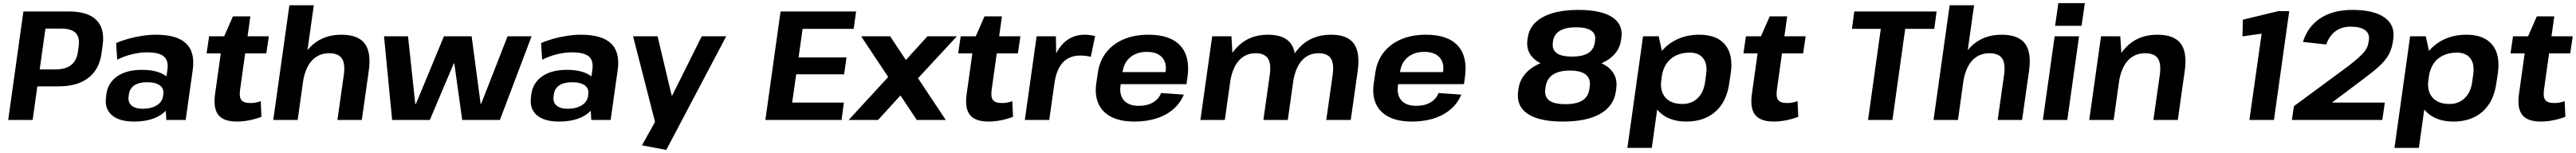

<svg xmlns="http://www.w3.org/2000/svg" viewBox="-20 -774 16608 987"><path d="M130.9 -700H425.4Q546.3 -700 601.6 -644.6Q656.9 -589.3 641.9 -482.7L634.3 -428.3Q619.8 -325.1 549 -271Q478.2 -216.9 357.8 -216.9H213.5L229.3 -326.2H335.9Q403.8 -326.2 439.5 -355.2Q475.2 -384.2 483.1 -443.7L486.6 -469.3Q496 -532.7 468.2 -561.2Q440.4 -589.7 372.1 -589.7H236.9L278.1 -625.8L190.3 0H32.9Z M1041.2 -194.6 1059.4 -324.2Q1067.9 -383.5 1036.6 -409.9Q1005.3 -436.3 928.3 -436.3Q880.9 -436.3 831.4 -424.1Q781.9 -411.9 735.8 -389L728.7 -496.2Q763.4 -511.6 807.4 -523.9Q851.4 -536.1 897.8 -543.1Q944.3 -550.1 984.9 -550.1Q1120.5 -550.1 1179.5 -494Q1238.5 -437.9 1222.9 -324.2L1177.1 0H1052.5ZM843.8 10.1Q748.9 10.1 701.3 -31.2Q653.6 -72.5 663.6 -146.6L665.6 -165.7Q676.1 -240.3 736.2 -281.9Q796.4 -323.4 894.8 -323.4Q997.6 -323.4 1050.7 -283.1Q1103.8 -242.8 1093.3 -169.2L1090.4 -148.6Q1080.4 -73.5 1015 -31.7Q949.6 10.1 843.8 10.1ZM899.8 -72.4Q955.2 -72.4 990.9 -94.7Q1026.5 -116.9 1031.5 -155L1032.9 -165.8Q1038.4 -202.4 1010.9 -222.9Q983.4 -243.5 928.5 -243.5Q878 -243.5 847.2 -224.1Q816.5 -204.8 810.6 -162.9L809.6 -153Q803.7 -115 827.9 -93.7Q852.2 -72.4 899.8 -72.4Z M1507.9 10.1Q1421.4 10.1 1387.7 -32.9Q1354 -75.9 1366.6 -166.4L1415.9 -518.4L1481.8 -668.4H1594.3L1528.1 -196.3Q1521.1 -147.9 1536.4 -128.6Q1551.6 -109.3 1594 -109.3Q1610 -109.3 1626.6 -112.1Q1643.2 -114.9 1661.2 -121.5L1665.7 -20.5Q1643.5 -11.8 1616.8 -4.7Q1590.2 2.5 1562.3 6.3Q1534.3 10.1 1507.9 10.1ZM1328.3 -540H1713.4L1697.1 -429.7H1312.1Z M2196.8 -290.9Q2206.7 -364.5 2184 -397.5Q2161.2 -430.5 2102.2 -430.5Q2033.3 -430.5 1989.7 -381.9Q1946.1 -333.2 1932.7 -239.8L1864.4 -158.3L1874.9 -227.9Q1898.5 -384 1976.9 -467Q2055.4 -550.1 2180.7 -550.1Q2288.6 -550.1 2331.7 -493Q2374.8 -435.9 2357.2 -313L2312.8 0H2155.5ZM1845.9 -740H2003.3L1952.4 -378.1L1899.3 0H1741.9Z M2456 -540H2610.8L2657.6 -103.4H2661.6L2842.5 -540H3021L3079 -103.4H3082L3252.8 -540H3407.6L3203.1 0H2960.2L2909.3 -364.8H2905.8L2751.4 0H2508.4Z M3781.2 -194.6 3799.4 -324.2Q3807.9 -383.5 3776.6 -409.9Q3745.3 -436.3 3668.3 -436.3Q3620.9 -436.3 3571.4 -424.1Q3521.9 -411.9 3475.8 -389L3468.7 -496.2Q3503.4 -511.6 3547.4 -523.9Q3591.4 -536.1 3637.8 -543.1Q3684.3 -550.1 3724.9 -550.1Q3860.5 -550.1 3919.5 -494Q3978.5 -437.9 3962.9 -324.2L3917.1 0H3792.5ZM3583.8 10.1Q3488.9 10.1 3441.3 -31.2Q3393.6 -72.5 3403.6 -146.6L3405.6 -165.7Q3416.1 -240.3 3476.2 -281.9Q3536.4 -323.4 3634.8 -323.4Q3737.6 -323.4 3790.7 -283.1Q3843.8 -242.8 3833.3 -169.2L3830.4 -148.6Q3820.4 -73.5 3755 -31.7Q3689.6 10.1 3583.8 10.1ZM3639.8 -72.4Q3695.2 -72.4 3730.9 -94.7Q3766.5 -116.9 3771.5 -155L3772.9 -165.8Q3778.4 -202.4 3750.9 -222.9Q3723.4 -243.5 3668.5 -243.5Q3618 -243.5 3587.2 -224.1Q3556.5 -204.8 3550.6 -162.9L3549.6 -153Q3543.7 -115 3567.9 -93.7Q3592.2 -72.4 3639.8 -72.4Z M4119.1 163.5 4236.2 -46 4209.2 34.7 4061.9 -540H4219.8L4310.5 -158.7H4314.5L4504.7 -540H4662.5L4275.9 193.1Z M5052.4 -112.2H5421L5406.3 0H4914.9L5012.9 -700H5499.7L5484.5 -587.8H5119.4L5167.2 -674.6L5120.8 -345.9L5093.8 -403.4H5437.9L5422.6 -294.6H5077.5L5121.8 -352.1L5075.3 -25.4Z M5532.4 -540H5719.3L6078 0H5891.2ZM5737.1 -310 5885.4 -267.7 5641.5 0H5451.9ZM5719.6 -275.2 5960 -540H6150L5866.3 -234Z M6353.9 10.1Q6267.4 10.1 6233.7 -32.9Q6200 -75.9 6212.6 -166.4L6261.9 -518.4L6327.8 -668.4H6440.3L6374.1 -196.3Q6367.1 -147.9 6382.4 -128.6Q6397.6 -109.3 6440 -109.3Q6456 -109.3 6472.6 -112.1Q6489.2 -114.9 6507.2 -121.5L6511.7 -20.5Q6489.5 -11.8 6462.8 -4.7Q6436.2 2.5 6408.3 6.3Q6380.3 10.1 6353.9 10.1ZM6174.3 -540H6559.4L6543.1 -429.7H6158.1Z M6663.9 -540H6788L6792.2 -331.1L6745.3 0H6587.9ZM6746.3 -277.7Q6765.3 -412.2 6823.6 -481.1Q6881.9 -550.1 6974.4 -550.1Q6990.9 -550.1 7007.7 -547.8Q7024.5 -545.6 7041 -541.1L7013 -407.2Q6982.4 -415.7 6945.9 -415.7Q6875.1 -415.7 6833.3 -371.5Q6791.5 -327.2 6778.6 -236.1Z M7293.9 10.1Q7206 10.1 7147.4 -19Q7088.9 -48.1 7063.2 -103.3Q7037.5 -158.4 7048.6 -236.6L7058.4 -303.4Q7069.4 -380.6 7112.4 -435.7Q7155.4 -490.9 7225.2 -520.5Q7295.1 -550.1 7385.6 -550.1Q7525.9 -550.1 7590.5 -479.3Q7655.1 -408.5 7636.6 -276.9L7630.1 -231H7177.3L7188.4 -308.9H7516L7491.7 -279.1L7495.6 -310.5Q7504 -371 7471.5 -405.2Q7439 -439.4 7374 -439.4Q7309.6 -439.4 7267.6 -404.5Q7225.7 -369.5 7217.8 -308L7204.4 -219.3Q7196.9 -158.8 7228 -125.1Q7259 -91.3 7322.5 -91.3Q7376.9 -91.3 7414 -113.1Q7451.2 -134.9 7466.5 -173.9L7613.2 -163.7Q7578 -80 7495 -35Q7412 10.1 7293.9 10.1Z M8572.7 -291.8Q8582.7 -363.5 8560.9 -397Q8539.2 -430.5 8482.2 -430.5Q8414.8 -430.5 8372.7 -382.1Q8330.6 -333.7 8316.7 -239.8L8247.9 -158.3L8257.4 -227.9Q8279 -383 8357.4 -466.5Q8435.9 -550.1 8561.7 -550.1Q8667 -550.1 8708.9 -493.2Q8750.7 -436.3 8733.7 -314.5L8689.3 0H8531.4ZM7795.9 -540H7920L7929.9 -373.3L7877.3 0H7719.9ZM8167.2 -291.8Q8177.2 -363.5 8154.9 -397Q8132.7 -430.5 8076.2 -430.5Q8009.3 -430.5 7967 -382.1Q7924.6 -333.7 7910.7 -239.8L7842.4 -158.3L7852.9 -227.9Q7876.5 -385 7954.2 -467.5Q8031.9 -550.1 8155.2 -550.1Q8260.6 -550.1 8302.7 -493.2Q8344.8 -436.3 8327.7 -314.5L8283.3 0H8125.9Z M9082.9 10.1Q8995 10.1 8936.4 -19Q8877.9 -48.1 8852.2 -103.3Q8826.5 -158.4 8837.6 -236.6L8847.4 -303.4Q8858.4 -380.6 8901.4 -435.7Q8944.4 -490.9 9014.2 -520.5Q9084.1 -550.1 9174.6 -550.1Q9314.9 -550.1 9379.5 -479.3Q9444.1 -408.5 9425.6 -276.9L9419.1 -231H8966.3L8977.4 -308.9H9305L9280.7 -279.1L9284.6 -310.5Q9293 -371 9260.5 -405.2Q9228 -439.4 9163 -439.4Q9098.6 -439.4 9056.6 -404.5Q9014.7 -369.5 9006.8 -308L8993.4 -219.3Q8985.9 -158.8 9017 -125.1Q9048 -91.3 9111.5 -91.3Q9165.9 -91.3 9203 -113.1Q9240.2 -134.9 9255.5 -173.9L9402.2 -163.7Q9367 -80 9284 -35Q9201 10.1 9082.9 10.1Z M10056.9 10.1Q9903.7 10.1 9829.6 -40Q9755.5 -90 9768.5 -185.6L9770.5 -200.5Q9780 -263.6 9824 -308.2Q9867.9 -352.8 9941.7 -376.9Q10015.5 -400.9 10114.9 -400.9Q10213.4 -400.9 10280.4 -376.9Q10347.5 -352.8 10378.9 -308.2Q10410.3 -263.6 10400.8 -200.5L10398.8 -185.6Q10385.8 -90.5 10298.7 -40.2Q10211.5 10.1 10056.9 10.1ZM10073.1 -102.1Q10145.6 -102.1 10183.4 -126.3Q10221.1 -150.6 10228.1 -200.5L10230.1 -215Q10237.5 -265.4 10205.6 -292.1Q10173.8 -318.8 10102.8 -318.8Q10031.7 -318.8 9992.5 -292.3Q9953.3 -265.9 9945.8 -215L9943.8 -200.5Q9936.9 -150.6 9968.5 -126.3Q10000.1 -102.1 10073.1 -102.1ZM10104.8 -331.5Q10009.4 -331.5 9944.8 -353.3Q9880.3 -375.1 9850.6 -417Q9820.9 -458.8 9828.4 -516.9L9830.4 -530.9Q9842.5 -617 9927.8 -663.6Q10013.1 -710.1 10157.9 -710.1Q10303.2 -710.1 10374.8 -663.6Q10446.3 -617 10434.3 -530.9L10432.3 -516.9Q10424.3 -458.3 10382.8 -416.7Q10341.4 -375.1 10271 -353.3Q10200.7 -331.5 10104.8 -331.5ZM10115.9 -409Q10185.1 -409 10220.9 -432Q10256.7 -455 10263.1 -500.4L10264.6 -511.8Q10271.6 -554.4 10240.2 -576.1Q10208.8 -597.9 10142.1 -597.9Q10075.5 -597.9 10038.2 -575.9Q10000.9 -553.9 9994 -511.8L9992.5 -500.4Q9986.1 -455.5 10016 -432.2Q10045.8 -409 10115.9 -409Z M10852.9 10.1Q10773.7 10.1 10718.3 -22.2Q10662.9 -54.5 10638.1 -113Q10613.2 -171.6 10623.8 -251.2L10629.7 -292.2Q10641.2 -371.3 10682.8 -429.2Q10724.5 -487 10789.9 -518.5Q10855.4 -550.1 10936.1 -550.1Q11049.9 -550.1 11103 -485.9Q11156.2 -421.7 11139.6 -302.4L11129.8 -237.6Q11113.3 -118.3 11041 -54.1Q10968.8 10.1 10852.9 10.1ZM10573.9 -540H10674.8L10709.3 -382.4L10630.3 180H10472.9ZM10828 -103.3Q10887 -103.3 10925.5 -140.5Q10964 -177.7 10973.5 -242L10980.8 -295.4Q10990.2 -360.8 10961.9 -397.7Q10933.5 -434.6 10875.5 -434.6Q10825.5 -434.6 10786.8 -416.3Q10748.2 -398 10724.9 -363.4Q10701.7 -328.7 10694.7 -280.8L10691.8 -259.7Q10681.4 -187.4 10717.5 -145.4Q10753.7 -103.3 10828 -103.3Z M11416.9 10.1Q11330.4 10.1 11296.7 -32.9Q11263 -75.9 11275.6 -166.4L11324.9 -518.4L11390.8 -668.4H11503.3L11437.1 -196.3Q11430.1 -147.9 11445.4 -128.6Q11460.6 -109.3 11503 -109.3Q11519 -109.3 11535.6 -112.1Q11552.2 -114.9 11570.2 -121.5L11574.7 -20.5Q11552.5 -11.8 11525.8 -4.7Q11499.2 2.5 11471.3 6.3Q11443.3 10.1 11416.9 10.1ZM11237.3 -540H11622.4L11606.1 -429.7H11221.1Z M12466.7 -700 12451.5 -587.8H12187.9L12273.4 -653.2L12182 0H12024.6L12116 -653.2L12182.3 -587.8H11920.7L11935.9 -700Z M12901.8 -290.9Q12911.7 -364.5 12889 -397.5Q12866.2 -430.5 12807.2 -430.5Q12738.3 -430.5 12694.7 -381.9Q12651.1 -333.2 12637.7 -239.8L12569.4 -158.3L12579.9 -227.9Q12603.5 -384 12681.9 -467Q12760.4 -550.1 12885.7 -550.1Q12993.6 -550.1 13036.7 -493Q13079.8 -435.9 13062.2 -313L13017.8 0H12860.5ZM12550.9 -740H12708.3L12657.4 -378.1L12604.3 0H12446.9Z M13385.3 -540 13309.3 0H13151.9L13227.9 -540ZM13422.5 -753.9 13401.3 -607.4H13230.8L13251.5 -753.9Z M13905.8 -290.9Q13915.7 -364.5 13893 -397.5Q13870.2 -430.5 13811.2 -430.5Q13742.3 -430.5 13698.7 -381.9Q13655.1 -333.2 13641.7 -239.8L13573.4 -158.3L13583.9 -227.9Q13607.5 -384 13685.9 -467Q13764.4 -550.1 13889.7 -550.1Q13997.6 -550.1 14040.7 -493Q14083.8 -435.9 14066.2 -313.5L14021.8 0H13864.5ZM13526.9 -540H13651L13661.4 -378.1L13608.3 0H13450.9Z M14641.8 0H14483.5L14570.7 -615L14611.7 -563.5L14438.8 -539.6L14441.3 -646.9L14668.7 -701.9H14740.3Z M14770.4 -89 15119.9 -346.7Q15157.9 -376.3 15182.9 -398.2Q15207.9 -420.2 15222 -437.1Q15236.1 -453.9 15243.1 -470.1Q15250 -486.2 15252.5 -505.6L15254 -514.4Q15259.9 -557 15229.5 -579.5Q15199.1 -602 15136.9 -602Q15078.9 -602 15039.1 -573Q14999.3 -544.1 14978.9 -487.1L14828.7 -503.4Q14860.2 -604 14942 -657Q15023.8 -710.1 15146.9 -710.1Q15286.2 -710.1 15355 -661Q15423.9 -611.9 15411.3 -522.6L15409.3 -509.2Q15403.3 -465 15385.8 -429.4Q15368.3 -393.8 15332.5 -358.3Q15296.7 -322.9 15233.9 -276.1L14910 -32.6L14873.8 -112.2H15356.7L15340.5 0H14757.7Z M15798.9 10.1Q15719.7 10.1 15664.3 -22.2Q15608.9 -54.5 15584.1 -113Q15559.2 -171.6 15569.8 -251.2L15575.7 -292.2Q15587.2 -371.3 15628.8 -429.2Q15670.5 -487 15735.9 -518.5Q15801.4 -550.1 15882.1 -550.1Q15995.9 -550.1 16049 -485.9Q16102.2 -421.7 16085.6 -302.4L16075.8 -237.6Q16059.3 -118.3 15987 -54.1Q15914.8 10.1 15798.9 10.1ZM15519.9 -540H15620.8L15655.3 -382.4L15576.3 180H15418.9ZM15774 -103.3Q15833 -103.3 15871.5 -140.5Q15910 -177.7 15919.5 -242L15926.8 -295.4Q15936.2 -360.8 15907.9 -397.7Q15879.5 -434.6 15821.5 -434.6Q15771.5 -434.6 15732.8 -416.3Q15694.2 -398 15670.9 -363.4Q15647.7 -328.7 15640.7 -280.8L15637.8 -259.7Q15627.4 -187.4 15663.5 -145.4Q15699.7 -103.3 15774 -103.3Z M16362.9 10.1Q16276.4 10.1 16242.7 -32.9Q16209 -75.9 16221.6 -166.4L16270.9 -518.4L16336.8 -668.4H16449.3L16383.1 -196.3Q16376.1 -147.9 16391.4 -128.6Q16406.6 -109.3 16449 -109.3Q16465 -109.3 16481.6 -112.1Q16498.2 -114.9 16516.2 -121.5L16520.7 -20.5Q16498.5 -11.8 16471.8 -4.7Q16445.2 2.5 16417.3 6.3Q16389.3 10.1 16362.9 10.1ZM16183.3 -540H16568.4L16552.1 -429.7H16167.1Z"/></svg>

Font: Pathway Extreme 8pt Thin 12pt
Style: Italic
Weight: 100
Italic angle: -8°
Version: Version 1.001;gftools[0.9.26]